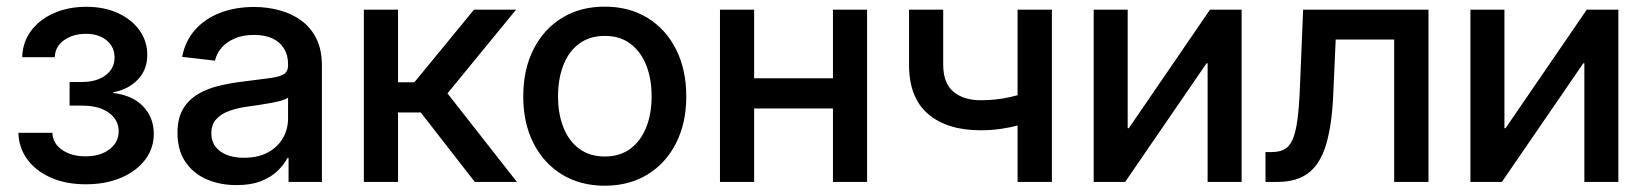

<svg xmlns="http://www.w3.org/2000/svg" viewBox="-20 -559 5058 590"><path d="M243.7 7.3Q182.6 7.3 136.2 -13.2Q89.8 -33.7 63.7 -69.6Q37.6 -105.5 36.6 -150.9H141.1Q142.1 -118.2 170.9 -98.4Q199.7 -78.6 242.7 -78.6Q288.1 -78.6 316.4 -100.1Q344.7 -121.6 344.7 -155.3Q344.7 -190.4 314.7 -212.4Q284.7 -234.4 232.9 -234.4H193.8V-307.1H232.9Q276.4 -307.1 304.2 -327.6Q332 -348.1 332 -382.3Q332 -414.6 307.9 -434.8Q283.7 -455.1 244.1 -455.1Q205.1 -455.1 177.2 -435.8Q149.4 -416.5 148.4 -383.3H48.3Q49.3 -428.7 75 -463.6Q100.6 -498.5 145 -518.3Q189.5 -538.1 245.1 -538.1Q301.3 -538.1 343.5 -518.3Q385.7 -498.5 409.2 -465.1Q432.6 -431.6 432.6 -390.6Q432.6 -344.7 403.6 -314.5Q374.5 -284.2 328.1 -275.4V-273.4Q388.7 -265.6 420.7 -231.2Q452.6 -196.8 452.6 -147.9Q452.6 -103 425.8 -67.9Q398.9 -32.7 351.8 -12.7Q304.7 7.3 243.7 7.3Z M707 9.8Q655.3 9.8 614.3 -8.3Q573.2 -26.4 549.3 -62.3Q525.4 -98.1 525.4 -150.4Q525.4 -195.8 542.7 -224.6Q560.1 -253.4 589.6 -270.5Q619.1 -287.6 656.2 -296.1Q693.4 -304.7 732.4 -309.1Q780.8 -315.4 809.8 -319.1Q838.9 -322.8 852.1 -331.1Q865.2 -339.4 865.2 -357.9V-361.8Q865.2 -389.2 853 -409.4Q840.8 -429.7 817.6 -440.7Q794.4 -451.7 760.7 -451.7Q726.6 -451.7 701.4 -440.9Q676.3 -430.2 660.9 -412.4Q645.5 -394.5 640.6 -372.6L539.6 -384.3Q549.3 -433.6 579.8 -467.8Q610.4 -502 657 -519.8Q703.6 -537.6 760.7 -537.6Q801.8 -537.6 839.4 -527.3Q877 -517.1 906.2 -495.6Q935.5 -474.1 952.4 -439.9Q969.2 -405.8 969.2 -357.4V0H866.7V-73.7H863.3Q852.5 -52.7 832.8 -33.7Q813 -14.6 782.2 -2.4Q751.5 9.8 707 9.8ZM729 -74.2Q773.9 -74.2 804.2 -91.1Q834.5 -107.9 849.9 -135.5Q865.2 -163.1 865.2 -194.8V-259.3Q859.9 -254.4 845.9 -250.2Q832 -246.1 813.2 -242.7Q794.4 -239.3 774.7 -236.3Q754.9 -233.4 737.8 -231Q709 -227.1 684.1 -218Q659.2 -209 644.3 -192.4Q629.4 -175.8 629.4 -148.9Q629.4 -125 642.1 -108.4Q654.8 -91.8 677 -83Q699.2 -74.2 729 -74.2Z M1098.1 0V-529.3H1203.1V-306.2H1253.4L1436.5 -529.3H1565.9L1355 -272L1568.4 0H1439L1272.9 -213.4H1203.1V0Z M1838.4 11.7Q1763.2 11.7 1706.8 -22.9Q1650.4 -57.6 1619.1 -119.4Q1587.9 -181.2 1587.9 -262.7Q1587.9 -344.7 1619.1 -407Q1650.4 -469.2 1706.8 -503.9Q1763.2 -538.6 1838.4 -538.6Q1913.6 -538.6 1970 -503.9Q2026.4 -469.2 2057.6 -407Q2088.9 -344.7 2088.9 -262.7Q2088.9 -181.2 2057.6 -119.4Q2026.4 -57.6 1970 -22.9Q1913.6 11.7 1838.4 11.7ZM1838.4 -78.1Q1885.3 -78.1 1917.2 -102.1Q1949.2 -126 1965.8 -167.7Q1982.4 -209.5 1982.4 -262.7Q1982.4 -316.9 1965.8 -358.6Q1949.2 -400.4 1917.2 -424.6Q1885.3 -448.7 1838.4 -448.7Q1792 -448.7 1759.8 -424.8Q1727.5 -400.9 1711.2 -358.9Q1694.8 -316.9 1694.8 -262.7Q1694.8 -209.5 1711.2 -167.7Q1727.5 -126 1759.8 -102.1Q1792 -78.1 1838.4 -78.1Z M2565.9 -318.4V-225.6H2270.5V-318.4ZM2297.4 -529.3V0H2192.4V-529.3ZM2644.5 -529.3V0H2539.6V-529.3Z M2993.2 -158.7Q2890.6 -158.7 2832 -208.7Q2773.4 -258.8 2773.4 -359.9V-529.3H2878.4V-360.8Q2878.4 -303.2 2909.9 -277.1Q2941.4 -251 2993.2 -251Q3041 -251 3082 -260.3Q3123 -269.5 3166 -284.7V-191.9Q3141.1 -182.6 3113.8 -175Q3086.4 -167.5 3056.4 -163.1Q3026.4 -158.7 2993.2 -158.7ZM3106.9 0V-529.3H3212.4V0Z M3795.4 0H3690.9V-364.3H3687.5L3437.5 0H3340.8V-529.3H3445.3V-165H3448.7L3698.2 -529.3H3795.4Z M3868.7 0V-91.8H3888.2Q3911.1 -91.8 3926.5 -99.9Q3941.9 -107.9 3951.7 -129.4Q3961.4 -150.9 3966.8 -190.2Q3972.2 -229.5 3974.6 -292L3984.4 -529.3H4369.6V0H4264.2V-437.5H4084.5L4076.7 -263.2Q4072.3 -172.4 4054.7 -114Q4037.1 -55.7 4001.2 -27.8Q3965.3 0 3905.8 0Z M4953.1 0H4848.6V-364.3H4845.2L4595.2 0H4498.5V-529.3H4603V-165H4606.4L4856 -529.3H4953.1Z"/></svg>

Font: Inter 24pt Medium
Style: Regular
Weight: 500
Designer: Rasmus Andersson
Foundry: rsms
Version: Version 4.001;git-66647c0bb